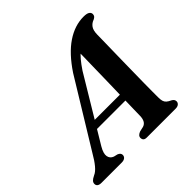

<svg xmlns="http://www.w3.org/2000/svg" viewBox="-209 -881 1049 1049"><g transform="rotate(-45 316.0 -356.0)"><path d="M142 -141.5Q121 -106 125 -83.8Q129 -61.5 151 -53.5L174 -48Q183.5 -44 187.8 -38.2Q192 -32.5 192 -26Q192 -14 183 -7Q174 0 158.5 0H2Q-14 0 -22 -6Q-30 -12 -30 -23Q-30 -33 -23.2 -40.8Q-16.5 -48.5 2 -57.5Q20.5 -65 40.5 -89Q60.5 -113 81 -149L316.5 -534Q377 -625 441.5 -668.2Q506 -711.5 574 -711.5Q599.5 -711.5 610 -704.2Q620.5 -697 620.5 -685.5Q620.5 -677 616.2 -671.2Q612 -665.5 602.5 -661Q582 -654 570.2 -637.5Q558.5 -621 558 -589.5Q558 -571.5 557.2 -540.5Q556.5 -509.5 555.8 -470.2Q555 -431 554.2 -387.5Q553.5 -344 552.8 -301Q552 -258 551.5 -220Q551 -182 551 -153.5Q551 -125 551 -111Q551 -93.5 554.2 -82.2Q557.5 -71 566.2 -63.2Q575 -55.5 591.5 -48Q607 -39.5 607 -25Q607 -14.5 598.5 -7.2Q590 0 574 0H352Q337.5 0 331.5 -6.5Q325.5 -13 325.5 -22.5Q325.5 -32 331.8 -38.5Q338 -45 350 -49.5L378.5 -56Q394 -61 401.5 -74.5Q409 -88 409.5 -109.5Q410 -127.5 410.5 -158Q411 -188.5 412.2 -227.5Q413.5 -266.5 414.5 -310Q415.5 -353.5 416.5 -397.8Q417.5 -442 418.2 -482.8Q419 -523.5 419.8 -557Q420.5 -590.5 420.5 -612.5L451 -603Q441 -598 428.2 -587.2Q415.5 -576.5 399.2 -557.5Q383 -538.5 361.5 -506.5ZM160.5 -225.5 172 -269.5H455L451 -225.5Z"/></g></svg>

Font: Fraunces SemiBold
Style: Italic
Weight: 600
Italic angle: -16°
Version: Version 1.000;[b76b70a41]